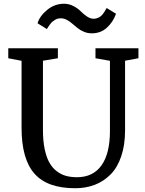

<svg xmlns="http://www.w3.org/2000/svg" viewBox="-20 -1002 780 1030"><path d="M472.2 -823.2Q450.2 -823.2 430.4 -831.5Q410.6 -839.8 396 -851.6Q381.3 -863.3 367.7 -875.2Q354 -887.2 338.4 -895.5Q322.8 -903.8 306.6 -903.8Q297.4 -903.8 289.1 -901.6Q280.8 -899.4 273.9 -894.8Q267.1 -890.1 261.7 -886Q256.3 -881.8 251.2 -875Q246.1 -868.2 243.2 -864.3Q240.2 -860.4 236.3 -853.8Q232.4 -847.2 231.4 -846.2L181.6 -877Q191.9 -914.6 232.2 -948.2Q272.5 -981.9 323.7 -981.9Q350.6 -981.9 374.5 -969.2Q398.4 -956.5 412.8 -941.7Q427.2 -926.8 445.8 -914.1Q464.4 -901.4 481.4 -901.4Q492.2 -901.4 501.7 -904.8Q511.2 -908.2 517.6 -912.8Q523.9 -917.5 530 -924.6Q536.1 -931.6 539.3 -937Q542.5 -942.4 546.6 -949.5Q550.8 -956.5 552.2 -959L602.5 -928.2Q586.4 -883.3 553.2 -853.3Q520 -823.2 472.2 -823.2ZM383.3 7.8Q233.4 7.8 164.6 -70.8Q95.7 -149.4 95.7 -315.4V-675.8L24.4 -689.5V-743.2H290.5V-689.5L210.4 -676.3V-304.7Q210.4 -247.1 219.5 -203.1Q228.5 -159.2 244.4 -130.6Q260.3 -102.1 283.7 -84Q307.1 -65.9 333.7 -58.6Q360.4 -51.3 393.1 -51.3Q479 -51.3 524.4 -114.7Q569.8 -178.2 569.8 -298.8V-675.8L492.2 -689.5V-743.2H722.7V-689.5L650.9 -676.3V-302.7Q650.9 -224.1 630.4 -163.6Q609.9 -103 573.2 -66.2Q536.6 -29.3 488.8 -10.7Q440.9 7.8 383.3 7.8Z"/></svg>

Font: HaufeMerriweather
Style: Regular
Weight: 400
Designer: Eben Sorkin ( eben@eyebytes.com )
Foundry: Eben Sorkin
Version: Version 1.56